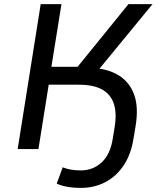

<svg xmlns="http://www.w3.org/2000/svg" viewBox="-20 -725 774 934"><path d="M374 189Q337 189 306.5 183.5Q276 178 256 168L285 89Q302 96 324 100Q346 104 373 104Q432 104 474.5 65Q517 26 529 -53L537 -102Q549 -173 534 -219.5Q519 -266 477 -289.5Q435 -313 362 -313H217L167 0H66L178 -705H279L230 -400H377L342 -381L605 -705H722L441 -363L425 -395Q505 -391 558 -358Q611 -325 633 -263.5Q655 -202 639 -108L630 -54Q618 25 582 79Q546 133 492.5 161Q439 189 374 189Z"/></svg>

Font: Nunito Sans 7pt Medium
Style: Italic
Weight: 500
Italic angle: -9°
Designer: Vernon Adams
Foundry: Vernon Adams
Version: Version 3.101;gftools[0.9.27]